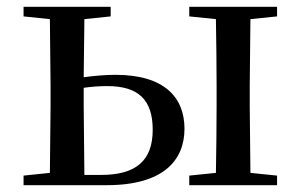

<svg xmlns="http://www.w3.org/2000/svg" viewBox="-20 -542 888 562"><path d="M49 0H293C457 0 520 -72 520 -165C520 -257 461 -323 318 -323C288 -323 256 -320 225 -316L227 -486L304 -494V-522H49V-494L126 -486L128 -292V-230L126 -36L49 -28ZM225 -285C246 -288 269 -290 294 -290C384 -290 427 -251 427 -162C427 -70 376 -30 276 -30H227L225 -230ZM534 -494 612 -486C613 -430 614 -346 614 -292V-230C614 -175 613 -92 612 -36L534 -28V0H791V-28L713 -36L711 -230V-292L713 -486L791 -494V-522H534Z"/></svg>

Font: Noto Serif JP Medium
Style: Regular
Weight: 500
Designer: Ryoko NISHIZUKA 西塚涼子 (kana & ideographs); Frank Grießhammer (Latin, Greek & Cyrillic); Wenlong ZHANG 张文龙 (bopomofo); San
Foundry: Adobe
Version: Version 2.001;hotconv 1.1.0;makeotfexe 2.6.0